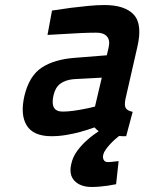

<svg xmlns="http://www.w3.org/2000/svg" viewBox="-20 -531 574 764"><path d="M442 202Q425 205 408 208Q394 210 377 211.5Q360 213 345 213Q300 213 276.5 188.5Q253 164 264 120Q270 93 286.5 70.5Q303 48 321.5 31Q340 14 355 3.5Q370 -7 373 -9Q368 -12 364.5 -15.5Q361 -19 356 -24Q328 -14 299 -6Q274 1 244 6Q214 11 185 11Q113 11 86.5 -31.5Q60 -74 77 -149Q96 -229 146 -262Q196 -295 279 -301L405 -311L412 -341Q419 -370 406 -385.5Q393 -401 364 -401Q336 -401 302 -399.5Q268 -398 239 -396Q204 -394 169 -392L187 -489Q225 -495 263 -500Q295 -504 331 -507.5Q367 -511 395 -511Q477 -511 512.5 -472.5Q548 -434 526 -342L479 -136Q474 -110 481 -100Q488 -90 508 -86L482 11Q474 11 467 11Q460 11 454 10Q446 16 436 25Q426 34 417 44Q408 54 400.5 64.5Q393 75 391 84Q388 96 392.5 105Q397 114 410 114Q413 114 420 113.5Q427 113 434 112L452 110ZM273 -216Q240 -213 220 -198Q200 -183 193 -152Q178 -87 229 -87Q249 -87 271 -90Q293 -93 313 -97Q336 -101 358 -107L385 -222Z"/></svg>

Font: Panefresco 800wt
Style: Italic
Weight: 800
Foundry: Campivisivi & Chank Co
Version: Version 1.001